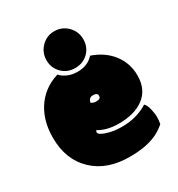

<svg xmlns="http://www.w3.org/2000/svg" viewBox="-178 -848 908 980"><g transform="rotate(-30 276.5 -358.5)"><path d="M288.6 -494.1Q255.4 -494.1 230 -505.9Q204.6 -517.6 190.9 -533.7Q100.6 -505.9 52.7 -429.7Q9.8 -360.4 9.8 -266.1Q9.8 -135.7 89.8 -60.1Q168 15.1 303.2 15.1Q384.3 15.1 440.9 -5.4Q481 -19 519 -51.3Q523.4 -68.8 523.4 -91.6Q523.4 -114.3 516.4 -141.8Q509.3 -169.4 497.6 -179.7Q473.1 -162.6 432.9 -150.1Q392.6 -137.7 343.5 -137.7Q294.4 -137.7 255.9 -150.9Q217.3 -163.1 217.3 -177.7Q217.3 -185.5 221.2 -188.5Q269 -159.7 338.4 -159.7Q431.2 -159.7 484.9 -199.7Q543 -242.2 543 -325.7Q543 -397.9 500.7 -452.9Q458.5 -507.8 383.8 -533.7Q348.6 -494.1 288.6 -494.1ZM210.9 -701.7Q179.2 -668.9 179.2 -624Q179.2 -579.1 210 -547.9Q240.7 -516.6 287.6 -516.6Q334.5 -516.6 366.2 -548.3Q396 -579.1 396 -624Q396 -668.9 364.3 -701.7Q331.5 -733.4 287.1 -733.4Q242.7 -733.4 210.9 -701.7ZM296.9 -315.4Q279.3 -315.4 265.6 -323.7Q269.5 -351.6 295.4 -351.6Q321.3 -351.6 321.3 -334Q321.3 -315.4 296.9 -315.4Z"/></g></svg>

Font: Friends & Family
Style: Regular
Weight: 400
Designer: Sarang Kulkarni, Maithili Shingre, Noopur Datye
Foundry: Ek Type
Version: Version 1.000;hotconv 1.0.117;makeotfexe 2.5.65602